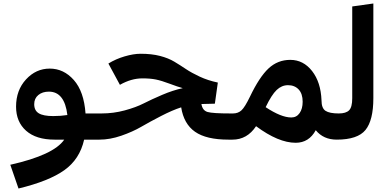

<svg xmlns="http://www.w3.org/2000/svg" viewBox="-20 -800 2213 1100"><path d="M570 -66 550 0H462Q437 112 348.5 175Q260 238 86 280L39 144Q288 88 348 0H293Q187 0 129.5 -51Q72 -102 72 -189Q72 -283 129 -345Q186 -407 265 -407Q345 -407 403 -341.5Q461 -276 470 -150H562ZM285 -135Q328 -135 366 -141Q350 -275 260 -275Q223 -275 199.5 -255.5Q176 -236 176 -203Q176 -167 202 -151Q228 -135 285 -135Z M1301 -150 1309 -65 1289 0Q1162 0 1097.5 -45Q1033 -90 1018 -185Q968 -169 903 -135.5Q838 -102 789 -73.5Q740 -45 675 -22.5Q610 0 550 0L530 -67L562 -150Q630 -150 694.5 -167.5Q759 -185 803 -207.5Q847 -230 909 -256.5Q971 -283 1027 -295Q998 -303 951.5 -320.5Q905 -338 873 -344.5Q841 -351 796 -351Q732 -351 667 -314L601 -436Q643 -462 694 -477Q745 -492 786 -492Q849 -492 897 -479.5Q945 -467 979 -446.5Q1013 -426 1045 -404.5Q1077 -383 1124 -361Q1171 -339 1228 -327L1211 -206L1134 -204Q1140 -167 1169 -158.5Q1198 -150 1301 -150Z M1921 -150 1929 -69 1909 0Q1833 0 1789 -54Q1750 18 1674 18Q1575 18 1447 -77Q1396 0 1312 0H1289L1269 -66L1301 -150H1315Q1344 -150 1363.5 -168Q1383 -186 1412 -246Q1466 -359 1518.5 -408Q1571 -457 1643 -457Q1718 -457 1768 -393Q1818 -329 1822 -225Q1822 -180 1845 -165Q1868 -150 1921 -150ZM1649 -127Q1679 -127 1696.5 -152Q1714 -177 1714 -217Q1714 -263 1691 -287.5Q1668 -312 1630 -312Q1594 -312 1565 -284.5Q1536 -257 1502 -186Q1591 -127 1649 -127Z M1909 0 1889 -67 1921 -150Q1962 -150 1980 -168Q1998 -186 1998 -237V-763L2119 -780V-238Q2119 -111 2074 -55.5Q2029 0 1909 0Z"/></svg>

Font: FiraGO
Style: Bold
Weight: 700
Designer: bBox Type
Foundry: bBox Type GmbH
Version: Version 1.001;PS 001.001;hotconv 1.0.88;makeotf.lib2.5.64775